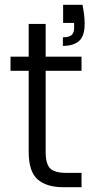

<svg xmlns="http://www.w3.org/2000/svg" viewBox="-20 -783 399 803"><path d="M325 -763Q330 -738 332 -720Q334 -702 334 -683Q334 -632 310.5 -611.5Q287 -591 243 -591V-627Q269 -627 279.5 -636.5Q290 -646 290 -665V-687H244V-763ZM100 -487H24V-546H100V-683H171V-546H321V-487H171V-148Q171 -97 190 -78.5Q209 -60 257 -60H321V0H246Q174 0 137 -33Q100 -66 100 -148Z"/></svg>

Font: SVN-Poppins Light
Style: Regular
Weight: 300
Designer: Ninad Kale (Devanagari), Jonny Pinhorn (Latin)
Foundry: Indian Type Foundry
Version: Version 3.002 2017; ttfautohint (v1.8.3)